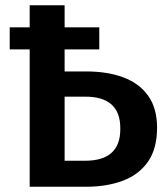

<svg xmlns="http://www.w3.org/2000/svg" viewBox="-20 -711 638 731"><path d="M308 0H93V-523H17V-607H93V-691H226V-607H358V-523H226V-439H308Q389 -439 449.5 -416.5Q510 -394 544 -346.5Q578 -299 578 -225Q578 -145 543.5 -95.5Q509 -46 448 -23Q387 0 308 0ZM304 -99Q438 -99 438 -219V-223Q438 -343 305 -343H226V-99Z"/></svg>

Font: Trujillo Medium
Style: Regular
Weight: 500
Designer: Fira Sans original fonts by bBox Type GmbH, Carrois Corporate GbR, & Edenspiekermann AG / Changes by Cristiano Sobral
Foundry: Fira Sans original fonts by bBox Type GmbH, Carrois Corporate GbR, & Edenspiekermann AG / Changes by Cristiano Sobral
Version: Version 4.301;October 17, 2021;FontCreator 14.0.0.2814 64-bi